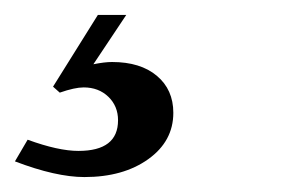

<svg xmlns="http://www.w3.org/2000/svg" viewBox="-50 -20 403 257"><path d="M119 0 75 66Q90 63 100 63Q138 63 160 81.5Q182 100 182 131Q182 169 148.5 193Q115 217 63 217Q25 217 -30 196L-13 167Q28 182 55 182Q108 182 108 141Q108 122 95 109.5Q82 97 62 97Q50 97 30 104L21 96L81 0Z"/></svg>

Font: STIX MathJax Latin
Style: Italic
Weight: 400
Italic angle: -16.33°
Designer: MicroPress Inc., with final additions and corrections provided by Coen Hoffman, Elsevier (retired)
Version: Version 1.1.1